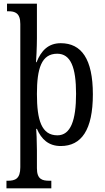

<svg xmlns="http://www.w3.org/2000/svg" viewBox="-20 -780 569 1040"><path d="M15 240H258V199H248C208 199 180 191 180 131V34C180 -12 177 -76 176 -82H180C204 -26 243 11 309 11C421 11 483 -76 483 -269C483 -461 421 -546 309 -546C242 -546 203 -506 178 -443H175C176 -447 180 -528 180 -572V-760H18V-719H25C61 -719 90 -710 90 -650V126C90 189 62 199 22 199H15ZM291 -47C205 -47 180 -129 180 -271C180 -410 205 -489 290 -489C363 -489 392 -415 392 -272C392 -129 363 -47 291 -47Z"/></svg>

Font: Noto Serif Khmer Condensed
Style: Regular
Weight: 400
Width: 3
Designer: Danh Hong and the Monotype Design Team
Foundry: Monotype Imaging Inc.
Version: Version 2.004